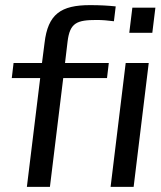

<svg xmlns="http://www.w3.org/2000/svg" viewBox="-20 -730 627 750"><path d="M575 -602 587 -700H497L485 -602ZM502 0 561 -484H471L412 0ZM358 -652C380 -652 402 -650 425 -647L432 -705C404 -708 371 -710 332 -710C218 -710 167 -675 154 -562L144 -484H33L26 -425H137L85 0H175L227 -425H398L405 -484H234L244 -568C253 -641 280 -652 358 -652Z"/></svg>

Font: Gamestation Display
Style: Italic
Weight: 400
Designer: Jonas Hecksher
Foundry: Jonas Hecksher, Playtypeª, e-types AS
Version: Version 1.003